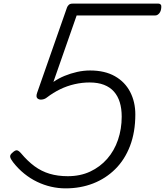

<svg xmlns="http://www.w3.org/2000/svg" viewBox="-20 -1018 908 1057"><path d="M341 19Q301 19 261.5 10Q222 1 184.5 -17Q147 -35 113.5 -62Q80 -89 52 -125Q38 -143 36 -154.5Q34 -166 49 -178Q64 -192 73.5 -190.5Q83 -189 96 -174Q132 -131 170 -103Q208 -75 253 -61.5Q298 -48 353 -48Q422 -48 476.5 -73.5Q531 -99 570 -143.5Q609 -188 629.5 -248Q650 -308 650 -376Q650 -420 639.5 -454.5Q629 -489 607.5 -513.5Q586 -538 552.5 -551Q519 -564 473 -564Q432 -564 390.5 -554.5Q349 -545 311 -526.5Q273 -508 239 -482Q227 -472 211 -470Q195 -468 186 -476.5Q177 -485 184 -506L349 -977Q352 -985 359 -991.5Q366 -998 379 -998H853Q860 -998 864.5 -993Q869 -988 868 -979Q867 -957 857 -945Q847 -933 835 -933H402L274 -567Q303 -587 336 -600.5Q369 -614 404.5 -622Q440 -630 476 -630Q557 -630 612.5 -598.5Q668 -567 696.5 -512Q725 -457 725 -388Q725 -291 696 -215Q667 -139 614.5 -87Q562 -35 492.5 -8Q423 19 341 19Z"/></svg>

Font: Playwrite RO Light
Style: Regular
Weight: 300
Version: Version 1.002